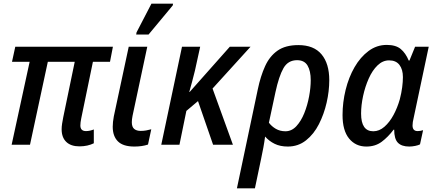

<svg xmlns="http://www.w3.org/2000/svg" viewBox="-20 -796 2397 1056"><path d="M417 9Q370 9 344.5 -15.5Q319 -40 319 -85Q319 -99 321.5 -115.5Q324 -132 328 -152L391 -456H243L145 0H44L143 -456H46L64 -539H601L585 -456H491L427 -146Q422 -122 422 -106Q422 -75 453 -75Q464 -75 475 -77.5Q486 -80 496 -84V-8Q480 0 460 4.5Q440 9 417 9Z M719 10Q657 10 628.5 -18.5Q600 -47 600 -99Q600 -124 606 -156L688 -539H790L709 -159Q705 -139 705 -124Q705 -98 718 -87Q731 -76 754 -76Q769 -76 783.5 -78.5Q798 -81 812 -85L794 -1Q762 10 719 10ZM729 -606 731 -618 813 -776H932L930 -766L797 -606Z M867 0 981 -539H1081L1052 -407Q1045 -377 1036.5 -346.5Q1028 -316 1021 -290H1023L1244 -539H1358L1149 -309L1261 0H1152L1069 -240L1005 -186L967 0Z M1398 -305Q1413 -377 1438 -432Q1463 -487 1506.5 -517.5Q1550 -548 1621 -548Q1706 -548 1748.5 -497Q1791 -446 1791 -355Q1791 -295 1776.5 -231.5Q1762 -168 1734 -113Q1706 -58 1663 -24Q1620 10 1563 10Q1521 10 1490.5 -5Q1460 -20 1438 -45Q1434 -14 1428.5 15.5Q1423 45 1416 78L1382 240H1283ZM1550 -74Q1584 -74 1610 -102Q1636 -130 1653.5 -173.5Q1671 -217 1680 -265.5Q1689 -314 1689 -355Q1689 -406 1671.5 -435.5Q1654 -465 1614 -465Q1564 -465 1539 -421Q1514 -377 1495 -289L1459 -121Q1474 -101 1497 -87.5Q1520 -74 1550 -74Z M1995 10Q1936 10 1900 -34Q1864 -78 1864 -163Q1864 -233 1881 -302Q1898 -371 1930 -426.5Q1962 -482 2007 -515.5Q2052 -549 2107 -549Q2157 -549 2184 -526.5Q2211 -504 2228 -463H2232L2263 -539H2338L2255 -147Q2252 -135 2250.5 -125Q2249 -115 2249 -106Q2249 -75 2277 -75Q2292 -75 2307 -80L2290 -2Q2281 3 2263.5 6.5Q2246 10 2231 10Q2189 10 2168.5 -11Q2148 -32 2148 -83H2145Q2114 -42 2079 -16Q2044 10 1995 10ZM2033 -74Q2066 -74 2094.5 -99Q2123 -124 2144.5 -164Q2166 -204 2179 -250Q2188 -285 2192 -316Q2196 -347 2196 -372Q2196 -414 2177 -439Q2158 -464 2120 -464Q2085 -464 2056.5 -436.5Q2028 -409 2008 -364Q1988 -319 1977 -268Q1966 -217 1966 -171Q1966 -74 2033 -74Z"/></svg>

Font: Noto Sans SemiCondensed Medium
Style: Italic
Weight: 500
Width: 4
Italic angle: -12°
Designer: Monotype Design Team
Foundry: Monotype Imaging Inc.
Version: Version 2.013; ttfautohint (v1.8.4.7-5d5b)